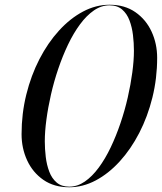

<svg xmlns="http://www.w3.org/2000/svg" viewBox="-20 -780 683 810"><path d="M272 10Q208 10 163 -21.2Q118 -52.5 94.5 -103.5Q71 -154.5 71 -214Q71 -300.5 91 -381.2Q111 -462 146.5 -530.8Q182 -599.5 229 -651Q276 -702.5 330.2 -731.2Q384.5 -760 442 -760Q506 -760 551 -728.8Q596 -697.5 619.5 -646.5Q643 -595.5 643 -536Q643 -449.5 623 -368.8Q603 -288 567.5 -219.2Q532 -150.5 485 -99Q438 -47.5 383.8 -18.8Q329.5 10 272 10ZM272 7.5Q306.5 7.5 337.8 -14Q369 -35.5 396.5 -72.8Q424 -110 447 -158.2Q470 -206.5 488.2 -260.2Q506.5 -314 519 -369Q531.5 -424 538.2 -474.5Q545 -525 545 -566Q545 -598.5 541 -632Q537 -665.5 526.2 -694Q515.5 -722.5 495 -740Q474.5 -757.5 442 -757.5Q407.5 -757.5 376.2 -736Q345 -714.5 317.5 -677.2Q290 -640 267 -591.8Q244 -543.5 225.8 -489.8Q207.5 -436 195 -381Q182.5 -326 175.8 -275.5Q169 -225 169 -184Q169 -152 173 -118.2Q177 -84.5 187.8 -56Q198.5 -27.5 219 -10Q239.5 7.5 272 7.5Z"/></svg>

Font: Bodoni Moda 72pt
Style: Italic
Weight: 400
Italic angle: -13°
Designer: Owen Earl
Foundry: indestructible type
Version: Version 2.005